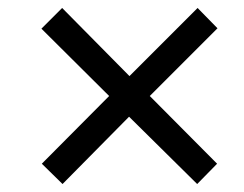

<svg xmlns="http://www.w3.org/2000/svg" viewBox="-20 -594 612 482"><path d="M476 -574 526 -523 356 -353 525 -183 475 -132 304 -301 137 -132 85 -183 254 -353 84 -522 136 -574 305 -403Z"/></svg>

Font: Manna Sans
Style: Italic
Weight: 400
Italic angle: -12°
Designer: Monotype Design Team
Foundry: Monotype Imaging Inc.
Version: Version 2.001.1; ttfautohint (v1.8.2)